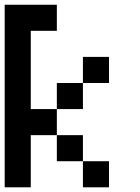

<svg xmlns="http://www.w3.org/2000/svg" viewBox="-20 -798 596 818"><path d="M444.4 0H333.3V-111.1H444.4ZM111.1 -666.7V-333.3H222.2V-222.2H111.1V0H0V-777.8H222.2V-666.7ZM333.3 -111.1H222.2V-222.2H333.3ZM444.4 -444.4H333.3V-555.6H444.4ZM333.3 -333.3H222.2V-444.4H333.3Z"/></svg>

Font: Pixeloid Sans
Style: Regular
Weight: 400
Designer: GGBotNet
Foundry: GGBotNet
Version: 0.5